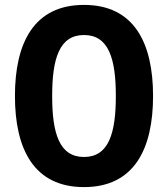

<svg xmlns="http://www.w3.org/2000/svg" viewBox="-20 -752 686 784"><path d="M323 12C528 12 605 -144 605 -360C605 -576 528 -732 323 -732C118 -732 41 -576 41 -360C41 -144 118 12 323 12ZM193 -360C193 -512 222 -609 323 -609C424 -609 453 -512 453 -360C453 -208 424 -111 323 -111C222 -111 193 -208 193 -360Z"/></svg>

Font: Aspekta 650
Style: Regular
Weight: 650
Designer: Ivo Dolenc
Version: Version 2.000